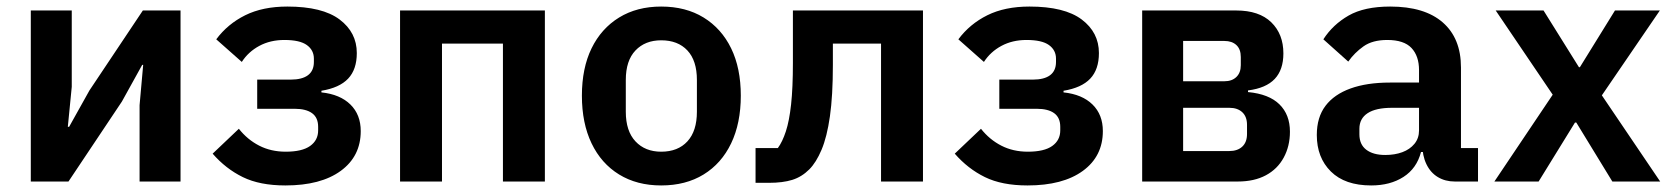

<svg xmlns="http://www.w3.org/2000/svg" viewBox="-20 -554 5106 586"><path d="M74 0V-522H199V-289L187 -167H191L253 -278L416 -522H531V0H406V-233L417 -356H414L352 -244L189 0Z M851 12Q773 12 721 -13.5Q669 -39 629 -85L709 -161Q735 -128 771 -109.5Q807 -91 852 -91Q902 -91 926.5 -108.5Q951 -126 951 -156V-167Q951 -195 932.5 -208.5Q914 -222 879 -222H765V-311H867Q902 -311 920 -324.5Q938 -338 938 -365V-375Q938 -401 916.5 -416.5Q895 -432 848 -432Q805 -432 771.5 -414Q738 -396 718 -365L640 -434Q675 -481 728.5 -507.5Q782 -534 857 -534Q964 -534 1016.5 -494.5Q1069 -455 1069 -392Q1069 -342 1042.5 -314Q1016 -286 961 -277V-272Q1018 -266 1049.5 -235Q1081 -204 1081 -154Q1081 -77 1020 -32.5Q959 12 851 12Z M1201 0V-522H1643V0H1515V-421H1329V0Z M1998 12Q1924 12 1869.5 -21.5Q1815 -55 1785.5 -116.5Q1756 -178 1756 -262Q1756 -346 1785.5 -406.5Q1815 -467 1869.5 -500.5Q1924 -534 1998 -534Q2073 -534 2127.5 -500.5Q2182 -467 2211.5 -406.5Q2241 -346 2241 -262Q2241 -178 2211.5 -116.5Q2182 -55 2127.5 -21.5Q2073 12 1998 12ZM1998 -91Q2049 -91 2078 -122.5Q2107 -154 2107 -213V-310Q2107 -369 2078 -400Q2049 -431 1998 -431Q1949 -431 1919.5 -400Q1890 -369 1890 -310V-213Q1890 -154 1919.5 -122.5Q1949 -91 1998 -91Z M2286 4V-102H2354Q2368 -121 2378.5 -153Q2389 -185 2394.5 -235.5Q2400 -286 2400 -362V-522H2797V0H2669V-421H2522V-356Q2522 -262 2513 -199Q2504 -136 2487.5 -97Q2471 -58 2450 -37Q2427 -14 2398 -5Q2369 4 2327 4Z M3116 12Q3038 12 2986 -13.5Q2934 -39 2894 -85L2974 -161Q3000 -128 3036 -109.5Q3072 -91 3117 -91Q3167 -91 3191.5 -108.5Q3216 -126 3216 -156V-167Q3216 -195 3197.5 -208.5Q3179 -222 3144 -222H3030V-311H3132Q3167 -311 3185 -324.5Q3203 -338 3203 -365V-375Q3203 -401 3181.5 -416.5Q3160 -432 3113 -432Q3070 -432 3036.5 -414Q3003 -396 2983 -365L2905 -434Q2940 -481 2993.5 -507.5Q3047 -534 3122 -534Q3229 -534 3281.5 -494.5Q3334 -455 3334 -392Q3334 -342 3307.5 -314Q3281 -286 3226 -277V-272Q3283 -266 3314.5 -235Q3346 -204 3346 -154Q3346 -77 3285 -32.5Q3224 12 3116 12Z M3466 0V-522H3753Q3823 -522 3860 -486Q3897 -450 3897 -391Q3897 -341 3870.5 -313Q3844 -285 3789 -278V-273Q3853 -267 3885 -235.5Q3917 -204 3917 -152Q3917 -108 3898 -73Q3879 -38 3843.5 -19Q3808 0 3758 0ZM3591 -93H3732Q3757 -93 3771.5 -106.5Q3786 -120 3786 -145V-173Q3786 -198 3771.5 -211.5Q3757 -225 3732 -225H3591ZM3591 -306H3717Q3740 -306 3753.5 -319Q3767 -332 3767 -355V-380Q3767 -404 3753.5 -416.5Q3740 -429 3717 -429H3591Z M4491 0H4420Q4391 0 4368.5 -13.5Q4346 -27 4333.5 -53Q4321 -79 4321 -114V-125L4353 -90H4317Q4304 -40 4263.5 -14Q4223 12 4165 12Q4085 12 4042 -30.5Q3999 -73 3999 -142Q3999 -196 4025.5 -231Q4052 -266 4102 -284Q4152 -302 4222 -302H4311V-340Q4311 -383 4288 -407.5Q4265 -432 4214 -432Q4169 -432 4141.5 -412.5Q4114 -393 4095 -366L4019 -434Q4048 -479 4096 -506.5Q4144 -534 4223 -534Q4328 -534 4383.5 -485.5Q4439 -437 4439 -348V-102H4491ZM4311 -225H4229Q4179 -225 4154 -208.5Q4129 -192 4129 -161V-144Q4129 -113 4150 -97Q4171 -81 4208 -81Q4237 -81 4260 -89.5Q4283 -98 4297 -115Q4311 -132 4311 -156Z M4541 0 4719 -265 4545 -522H4691L4799 -349H4802L4909 -522H5046L4869 -263L5047 0H4901L4791 -180H4787L4676 0Z"/></svg>

Font: IBM Plex Sans SemiBold
Style: Regular
Weight: 600
Designer: Mike Abbink, Paul van der Laan, Pieter van Rosmalen
Foundry: Bold Monday
Version: Version 3.201